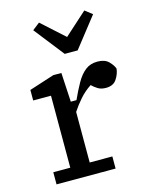

<svg xmlns="http://www.w3.org/2000/svg" viewBox="-116 -843 719 917"><g transform="rotate(-15 244.0 -384.0)"><path d="M48 0V-60H132V-416H44V-468L168 -508H208L216 -364H244Q264 -408 283.5 -442.5Q303 -477 327.5 -496.5Q352 -516 388 -516Q424 -516 443 -497Q462 -478 468 -460Q465 -433 448.5 -408.5Q432 -384 396 -384Q372 -384 356 -394Q340 -404 328 -416Q296 -395 271.5 -367Q247 -339 228 -310V-60H340V0ZM167 -768 279 -667 391 -768 427 -740 311 -592H247L131 -740Z"/></g></svg>

Font: Source Serif 4 Caption
Style: Regular
Weight: 400
Designer: Frank Grießhammer
Foundry: Adobe Systems Incorporated
Version: Version 4.004;hotconv 1.0.117;makeotfexe 2.5.65602